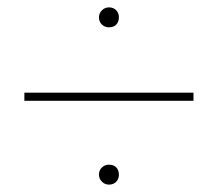

<svg xmlns="http://www.w3.org/2000/svg" viewBox="-20 -492 590 520"><path d="M248 -445Q248 -456 256 -464Q264 -472 275 -472Q287 -472 294.5 -464.5Q302 -457 302 -445Q302 -433 295 -425.5Q288 -418 275 -418Q264 -418 256 -425.5Q248 -433 248 -445ZM46 -241H504V-219H46ZM248 -19Q248 -31 256 -38.5Q264 -46 275 -46Q288 -46 295 -38.5Q302 -31 302 -19Q302 -7 294.5 0.5Q287 8 275 8Q264 8 256 0Q248 -8 248 -19Z"/></svg>

Font: Ysabeau Infant Extralight
Style: Regular
Weight: 200
Designer: Christian Thalmann (Catharsis Fonts)
Version: Version 0.003